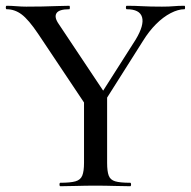

<svg xmlns="http://www.w3.org/2000/svg" viewBox="-22 -645 661 665"><path d="M306 -285 448 -508Q478 -558 470 -585.5Q462 -613 417 -613Q414 -613 414 -619Q414 -625 417 -625Q446 -625 471.5 -623.5Q497 -622 539 -622Q564 -622 579.5 -623.5Q595 -625 617 -625Q619 -625 619 -619Q619 -613 617 -613Q595 -613 569 -599.5Q543 -586 518.5 -561.5Q494 -537 473 -503L325 -269ZM281 -272 110 -528Q77 -577 53 -595Q29 -613 1 -613Q-2 -613 -2 -619Q-2 -625 1 -625Q17 -625 35 -623.5Q53 -622 69 -622Q97 -622 124 -622.5Q151 -623 175.5 -624Q200 -625 218 -625Q220 -625 220 -619Q220 -613 218 -613Q182 -613 173.5 -599Q165 -585 182 -561L344 -318ZM269 -310 349 -319V-81Q349 -52 354.5 -37Q360 -22 377 -17Q394 -12 429 -12Q432 -12 432 -6Q432 0 429 0Q405 0 374.5 -1Q344 -2 308 -2Q274 -2 242.5 -1Q211 0 187 0Q184 0 184 -6Q184 -12 187 -12Q222 -12 239.5 -17Q257 -22 263 -37Q269 -52 269 -81Z"/></svg>

Font: Cormorant Infant Light Medium
Style: Regular
Weight: 500
Version: Version 4.001